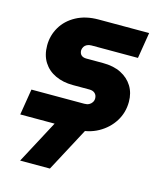

<svg xmlns="http://www.w3.org/2000/svg" viewBox="-108 -594 746 878"><g transform="rotate(15 265.0 -155.0)"><path d="M16 -1 36 -124H286Q299 -124 308 -128.5Q317 -133 322.5 -141.5Q328 -150 328 -160Q328 -175 318.5 -184Q309 -193 292 -193H213Q167 -193 130.5 -210Q94 -227 73.5 -259.5Q53 -292 53 -338Q53 -385 76.5 -425Q100 -465 144.5 -489Q189 -513 250 -513H489L469 -390H249Q237 -390 228 -385.5Q219 -381 214.5 -373.5Q210 -366 209 -357Q209 -342 217.5 -334Q226 -326 242 -326H320Q371 -326 406.5 -308Q442 -290 461.5 -258.5Q481 -227 481 -185Q481 -134 455 -92.5Q429 -51 384 -26Q339 -1 281 -1ZM70 203 193 -28H334L211 203Z"/></g></svg>

Font: MuseoModerno Thin
Style: Bold Italic
Weight: 700
Italic angle: -9°
Version: Version 1.003